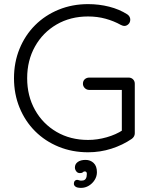

<svg xmlns="http://www.w3.org/2000/svg" viewBox="-20 -730 735 933"><path d="M408 10Q331 10 265 -17Q199 -44 150.5 -92.5Q102 -141 75 -207Q48 -273 48 -350Q48 -427 75 -493Q102 -559 150.5 -607.5Q199 -656 265 -683Q331 -710 408 -710Q461 -710 510.5 -697.5Q560 -685 599 -660Q606 -655 609.5 -648.5Q613 -642 613 -635Q613 -621 604 -612.5Q595 -604 585 -604Q580 -604 575.5 -605.5Q571 -607 567 -609Q533 -628 493 -639Q453 -650 408 -650Q322 -650 255 -611Q188 -572 150 -504Q112 -436 112 -350Q112 -264 150 -196Q188 -128 255 -89Q322 -50 408 -50Q453 -50 498.5 -63Q544 -76 577 -98L572 -77V-307L587 -293H414Q401 -293 392 -302Q383 -311 383 -323Q383 -337 392 -345Q401 -353 414 -353H605Q618 -353 626.5 -344.5Q635 -336 635 -323V-82Q635 -74 631 -67Q627 -60 620 -55Q576 -25 521.5 -7.5Q467 10 408 10ZM451 107Q451 127 440 144.5Q429 162 411.5 172.5Q394 183 374 183Q355 183 347 177Q339 171 339 163Q339 154 343.5 149Q348 144 354 144Q359 144 365.5 146.5Q372 149 383 147Q392 146 397 138Q402 130 402 115Q402 103 392 103Q386 103 382.5 107Q379 111 370 111Q358 112 351 103Q344 94 344 84Q344 67 358 57Q372 47 396 47Q419 47 435 62Q451 77 451 107Z"/></svg>

Font: Quicksand Light
Style: Regular
Weight: 400
Version: Version 3.004